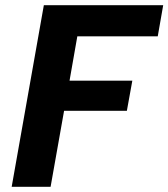

<svg xmlns="http://www.w3.org/2000/svg" viewBox="-20 -720 649 740"><path d="M25 0 149 -700H609L588 -580H278L248 -409H490L469 -293H227L175 0Z"/></svg>

Font: DM Sans 11pt Black
Style: Italic
Weight: 900
Italic angle: -10°
Version: Version 4.004;gftools[0.9.30]